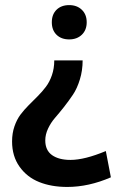

<svg xmlns="http://www.w3.org/2000/svg" viewBox="-20 -530 492 760"><path d="M253.9 -374Q222.7 -374 203.9 -392.3Q185.1 -410.6 185.1 -441.9Q185.1 -473.1 203.9 -491.5Q222.7 -509.8 253.9 -509.8Q284.7 -509.8 304 -491.2Q323.2 -472.7 323.2 -441.9Q323.2 -411.1 304 -392.6Q284.7 -374 253.9 -374ZM27.8 29.8Q27.8 -2.4 37.1 -29.5Q46.4 -56.6 61 -76.2Q75.7 -95.7 93.5 -113.5Q111.3 -131.3 129.2 -149.2Q147 -167 161.6 -186.3Q176.3 -205.6 185.5 -232.4Q194.8 -259.3 194.8 -291H307.1Q307.1 -251 296.1 -215.3Q285.2 -179.7 268.8 -155.3Q252.4 -130.9 233.2 -106.4Q213.9 -82 197.5 -63.2Q181.2 -44.4 170.2 -21Q159.2 2.4 159.2 25.9Q159.2 64.9 186 84Q212.9 103 258.8 103Q314.9 103 398.9 67.9L418.9 171.9Q331.1 210 246.1 210Q183.6 210 135.3 190.7Q86.9 171.4 57.4 129.9Q27.8 88.4 27.8 29.8Z"/></svg>

Font: LT Hoop SemBd
Style: Regular
Weight: 600
Designer: Daniel Lyons
Foundry: LyonsType
Version: Version 1.000